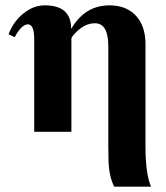

<svg xmlns="http://www.w3.org/2000/svg" viewBox="-20 -493 620 718"><path d="M545 205C531 174 524 123 524 52V-328C524 -370 514 -403 493 -429C469 -458 434 -473 390 -473C328 -473 281 -444 247 -386H246C246 -444 213 -473 148 -473C119 -473 93 -463 68 -443C43 -423 24 -397 12 -365L35 -354C52 -386 69 -402 84 -402C100 -402 108 -384 108 -346V0H247V-348C247 -353 253 -361 264 -372C287 -395 310 -406 335 -406C369 -406 385 -377 385 -319V53C385 93 386 122 388 138C391 163 397 185 407 205Z"/></svg>

Font: XITS Math
Style: Bold
Weight: 700
Designer: MicroPress Inc., with final additions and corrections provided by Coen Hoffman, Elsevier (retired)
Version: Version 1.302